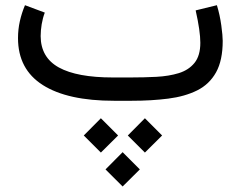

<svg xmlns="http://www.w3.org/2000/svg" viewBox="-20 -380 908 724"><path d="M461.9 130.9 526.4 65.9 591.3 130.9 526.4 195.3ZM295.9 130.9 360.4 65.9 425.3 130.9 360.4 195.3ZM377.9 258.8 442.4 193.8 507.3 258.8 442.4 323.2ZM476.1 0H410.2Q234.9 0 141.4 -59.3Q47.9 -118.7 47.9 -236.3Q47.9 -269 54.9 -300.3Q62 -331.5 74.2 -360.4L148.9 -332.5Q141.1 -312 137.2 -288.6Q133.3 -265.1 133.3 -243.7Q133.8 -163.1 202.1 -125.5Q270.5 -87.9 405.3 -87.9H472.7Q522.9 -87.9 569.8 -90.3Q616.7 -92.8 654.1 -104.2Q691.4 -115.7 713.4 -142.8Q735.4 -169.9 735.4 -218.8Q735.4 -262.7 717.8 -340.8L797.9 -360.4Q809.1 -323.7 814.5 -284.2Q819.8 -244.6 819.8 -226.1Q819.8 -152.3 794.7 -107.2Q769.5 -62 723.4 -39.1Q677.2 -16.1 614.3 -8.1Q551.3 0 476.1 0Z"/></svg>

Font: Vazir FD-UI
Style: Regular-FD-UI
Weight: 400
Designer: Saber Rastikerdar
Foundry: Saber Rastikerdar
Version: Version 30.1.0